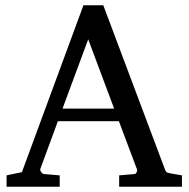

<svg xmlns="http://www.w3.org/2000/svg" viewBox="-20 -707 714 727"><path d="M314 -558.1 216.8 -295.9H412.1ZM431.2 0V-43L488.8 -47.9Q493.7 -47.9 497.1 -54.4Q500.5 -61 499 -64.9L430.2 -248H199.2L132.8 -67.9Q131.8 -64.9 132.8 -61.5Q133.8 -58.1 136.2 -54.9Q138.7 -51.8 141.6 -49.8Q144.5 -47.9 147 -47.9L206.1 -43V0H4.9V-43L63 -55.2L295.9 -687H371.1L603 -69.8Q606.4 -59.6 609.6 -56.2Q612.8 -52.7 624 -50.8L668.9 -43V0Z"/></svg>

Font: Charis SIL
Style: Regular
Weight: 400
Foundry: SIL International
Version: Version 4.112